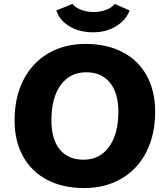

<svg xmlns="http://www.w3.org/2000/svg" viewBox="-20 -945 845 975"><path d="M54 -334Q54 -450 98.5 -538Q143 -626 225 -674Q307 -722 415 -722Q522 -722 602 -680.5Q682 -639 725 -561Q768 -483 768 -378Q768 -262 723.5 -174Q679 -86 597 -38Q515 10 407 10Q300 10 220 -31.5Q140 -73 97 -151Q54 -229 54 -334ZM581 -378Q581 -473 538 -525.5Q495 -578 418 -578Q335 -578 288 -513Q241 -448 241 -334Q241 -238 283.5 -186Q326 -134 405 -134Q486 -134 533.5 -199Q581 -264 581 -378ZM266 -892 348 -925Q362 -907 391 -895.5Q420 -884 456 -884Q489 -884 518.5 -895Q548 -906 563 -925L638 -892Q620 -843 570 -812Q520 -781 453 -781Q383 -781 332.5 -811.5Q282 -842 266 -892Z"/></svg>

Font: Muli Black
Style: Italic
Weight: 900
Italic angle: -4.541°
Designer: Vernon Adams
Foundry: Vernon Adams
Version: Version 2.001